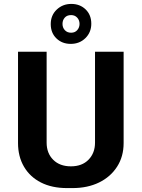

<svg xmlns="http://www.w3.org/2000/svg" viewBox="-20 -950 724 980"><path d="M322 10Q245 10 189 -18.5Q133 -47 102.5 -99Q72 -151 72 -220V-686H218V-222Q218 -168 251.5 -134.5Q285 -101 342 -101Q399 -101 432 -135Q465 -169 465 -222V-686H611V-220Q611 -151 577.5 -99Q544 -47 485.5 -18.5Q427 10 350 10ZM341 -726Q297 -726 268 -754Q239 -782 239 -827Q239 -872 269.5 -901Q300 -930 344 -930Q388 -930 417 -902Q446 -874 446 -829Q446 -785 416 -755.5Q386 -726 341 -726ZM343 -783Q363 -783 374.5 -796.5Q386 -810 386 -828Q386 -847 374 -860Q362 -873 343 -873Q322 -873 310.5 -860Q299 -847 299 -828Q299 -809 311 -796Q323 -783 343 -783Z"/></svg>

Font: Chivo Medium SemiBold
Style: Regular
Weight: 600
Version: Version 2.002